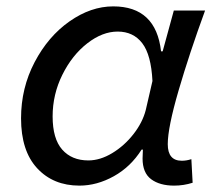

<svg xmlns="http://www.w3.org/2000/svg" viewBox="-20 -569 671 602"><path d="M46 -198Q46 -293 88.5 -374Q131 -455 198 -502Q265 -549 335 -549Q469 -549 485 -408H490L525 -536H623Q574 -402 540 -285.5Q506 -169 506 -117Q506 -65 550 -65Q565 -65 580 -70L584 4Q556 13 526 13Q481 13 454 -7Q427 -27 427 -72L428 -100H424Q390 -46 337 -16.5Q284 13 229 13Q147 13 96.5 -41.5Q46 -96 46 -198ZM437 -224 458 -315Q454 -397 426 -433.5Q398 -470 349 -470Q301 -470 253.5 -433Q206 -396 175.5 -334.5Q145 -273 145 -204Q145 -134 175 -100Q205 -66 257 -66Q294 -66 332 -89Q370 -112 398.5 -148.5Q427 -185 437 -224Z"/></svg>

Font: Nebula Sans Medium
Style: Regular
Weight: 500
Italic angle: -9°
Designer: Paul D. Hunt for Adobe (as Source Sans)
Foundry: Nebula Entertainment & Broadcasting LLC
Version: Version 1.010